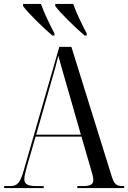

<svg xmlns="http://www.w3.org/2000/svg" viewBox="-20 -951 648 971"><path d="M245 -771H255L256 -781C233 -824 203 -886 187 -931H97L96 -921C121 -886 197 -812 245 -771ZM408 -771H418L419 -781C396 -824 366 -886 350 -931H260L259 -921C284 -886 360 -812 408 -771ZM1 0H201V-10H164C120 -10 103 -20 103 -45C103 -61 110 -86 117 -112L160 -260H392L439 -98C445 -76 452 -56 452 -41C452 -20 440 -10 398 -10H371V0H608V-10H600C569 -10 557 -20 545 -59L341 -714H280L100 -89C82 -26 68 -10 30 -10H1ZM163 -270 239 -537C256 -595 262 -615 275 -669C284 -637 295 -596 321 -507L389 -270Z"/></svg>

Font: Noto Serif Display Condensed
Style: Regular
Weight: 400
Width: 3
Designer: Monotype Design Team
Foundry: Monotype Imaging Inc.
Version: Version 2.009